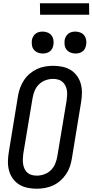

<svg xmlns="http://www.w3.org/2000/svg" viewBox="-20 -1145 565 1173"><path d="M204 8Q175 8 147 2Q119 -4 96.5 -18Q74 -32 58 -54.5Q42 -77 35 -103.5Q28 -130 28.5 -159Q29 -188 34 -217L90 -559Q94 -584 103 -608.5Q112 -633 126.5 -655Q141 -677 161.5 -694.5Q182 -712 205.5 -723Q229 -734 254.5 -738.5Q280 -743 305 -743Q334 -743 362 -737Q390 -731 412.5 -717Q435 -703 451 -680.5Q467 -658 474 -631.5Q481 -605 480.5 -576Q480 -547 475 -518L419 -176Q415 -151 406.5 -126.5Q398 -102 383 -80Q368 -58 348 -40.5Q328 -23 304 -12Q280 -1 254.5 3.5Q229 8 204 8ZM205 -72Q227 -72 250 -80Q273 -88 290.5 -105Q308 -122 317 -144Q326 -166 330 -189L387 -531Q389 -547 390 -563Q391 -579 388.5 -594Q386 -609 379 -622.5Q372 -636 361 -645.5Q350 -655 335 -659Q320 -663 304 -663Q282 -663 259 -655Q236 -647 218.5 -630Q201 -613 192 -591Q183 -569 179 -546L122 -204Q120 -188 119.5 -172Q119 -156 121.5 -141Q124 -126 130.5 -112.5Q137 -99 148 -89.5Q159 -80 174 -76Q189 -72 205 -72ZM441 -818Q425 -818 410.5 -824Q396 -830 386.5 -842Q377 -854 375 -869.5Q373 -885 375 -901Q377 -912 383 -922.5Q389 -933 398.5 -940Q408 -947 419 -949.5Q430 -952 441 -952Q457 -952 471.5 -946Q486 -940 495 -928Q504 -916 506.5 -900.5Q509 -885 506 -869Q504 -858 498.5 -847.5Q493 -837 483 -830Q473 -823 462.5 -820.5Q452 -818 441 -818ZM241 -818Q225 -818 210.5 -824Q196 -830 186.5 -842Q177 -854 175 -869.5Q173 -885 175 -901Q177 -912 183 -922.5Q189 -933 198.5 -940Q208 -947 219 -949.5Q230 -952 241 -952Q257 -952 271.5 -946Q286 -940 295 -928Q304 -916 306.5 -900.5Q309 -885 306 -869Q304 -858 298.5 -847.5Q293 -837 283 -830Q273 -823 262.5 -820.5Q252 -818 241 -818ZM225 -1055 224 -1125H524L525 -1055Z"/></svg>

Font: Iosevka Medium
Style: Italic
Weight: 500
Italic angle: -9°
Monospace: yes
Designer: Belleve Invis
Foundry: Belleve Invis
Version: Version 32.5.0; ttfautohint (v1.8.4)